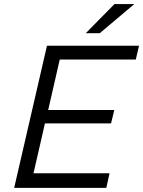

<svg xmlns="http://www.w3.org/2000/svg" viewBox="-20 -912 695 932"><path d="M48.8 0 208 -689.9H654.8L639.2 -623H270L213.9 -377.9H534.7L519 -313H198.2L142.6 -70.8H511.7L496.1 0ZM396.5 -751 535.6 -892.1H631.8L464.4 -751Z"/></svg>

Font: Acari Sans
Style: Italic
Weight: 400
Italic angle: -13°
Designer: Alfredo Marco Pradil and Stefan Peev
Foundry: Hanken Design Co.
Version: Version 1.045;January 11, 2019;FontCreator 11.5.0.2425 64-bi